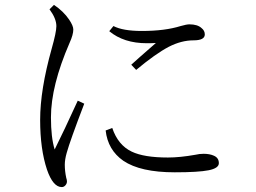

<svg xmlns="http://www.w3.org/2000/svg" viewBox="-20 -762 1040 780"><path d="M295.9 -353 322.3 -340.8Q264.2 -189 251 -141.1Q243.2 -113.8 243.2 -92.8Q243.2 -67.4 249 -40Q252 -31.2 252 -24.9Q252 -16.1 245.6 -9Q239.3 -2 231 -2Q195.3 -2 170.9 -72.8Q143.1 -155.8 143.1 -274.9Q143.1 -397 189.9 -564Q209 -631.3 209 -655.8Q209 -686.5 181.2 -724.1L199.2 -742.2Q237.8 -716.3 260.7 -682.6Q277.8 -657.2 277.8 -642.1Q277.8 -621.1 262.7 -587.9Q187 -413.6 187 -285.2Q187 -203.1 202.1 -154.8Q240.2 -231 295.9 -353ZM513.2 -499Q536.6 -520.5 613.3 -587.4Q600.1 -586.4 576.2 -586.4Q482.9 -586.4 423.8 -635.3L440.9 -656.2Q479 -636.2 556.2 -636.2Q649.9 -636.2 713.9 -656.2Q738.3 -663.1 749 -663.1Q782.7 -663.1 798.8 -647.9Q812 -637.7 812 -622.1Q812 -598.1 766.1 -598.1Q716.8 -598.1 665.5 -571.8Q612.3 -543.9 533.2 -478ZM436 -242.2Q459.5 -172.4 515.1 -146Q564.9 -122.1 662.1 -122.1Q710.9 -122.1 773.9 -133.3Q790 -137.2 807.1 -137.2Q832 -137.2 849.1 -129.4Q869.1 -120.6 869.1 -99.1Q869.1 -78.6 827.6 -70.3Q786.1 -62 689.9 -62Q550.3 -62 481 -108.9Q418 -152.8 409.2 -231.9Z"/></svg>

Font: I.Ming
Style: Regular
Weight: 400
Designer: Ichiten Fonts Project
Version: Version 5.10 Mar 24, 2018